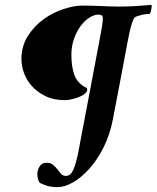

<svg xmlns="http://www.w3.org/2000/svg" viewBox="-20 -686 643 788"><path d="M468 -659Q483 -659 500 -659.5Q517 -660 535 -661Q553 -662 570 -663.5Q587 -665 601 -666Q603 -665 602.5 -659.5Q602 -654 601 -648Q600 -642 598 -636.5Q596 -631 594 -629Q590 -629 580 -628Q570 -627 560 -624.5Q550 -622 541.5 -619Q533 -616 530 -611Q522 -596 516 -572Q510 -548 504 -516Q498 -485 489.5 -439Q481 -393 472 -346Q463 -299 455 -257.5Q447 -216 443 -195Q431 -133 405.5 -82Q380 -31 347.5 5.5Q315 42 280.5 62Q246 82 216 82Q190 82 170 75.5Q150 69 142 63Q136 53 134 39.5Q132 26 135.5 13Q139 0 147.5 -9Q156 -18 171 -18Q188 -18 198 -9.5Q208 -1 215.5 9Q223 19 230.5 27.5Q238 36 250 36Q265 36 274 23Q283 10 291 -17.5Q299 -45 306.5 -88Q314 -131 326 -191L392 -540Q396 -560 399 -579.5Q402 -599 402 -610Q402 -621 396.5 -623.5Q391 -626 383 -626Q367 -626 347.5 -614Q328 -602 311.5 -580Q295 -558 284 -527.5Q273 -497 273 -461Q273 -410 286 -376.5Q299 -343 334 -326Q336 -325 337 -322.5Q338 -320 338 -318Q338 -309 328 -301Q318 -293 303.5 -287.5Q289 -282 273.5 -278.5Q258 -275 246 -275Q200 -275 166.5 -291.5Q133 -308 111 -332.5Q89 -357 78.5 -386.5Q68 -416 68 -443Q68 -497 94.5 -538.5Q121 -580 159.5 -607.5Q198 -635 241 -649Q284 -663 316 -663Q358 -663 399.5 -661Q441 -659 468 -659Z"/></svg>

Font: Vermiglione
Style: Bold Italic
Weight: 700
Italic angle: -11°
Version: Version 1.000